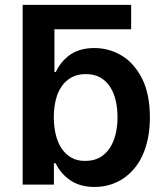

<svg xmlns="http://www.w3.org/2000/svg" viewBox="-20 -747 670 777"><path d="M361.9 9.6Q299 9.6 257.1 -22.7Q223 -48.7 205.6 -85.9H198.2V0H71.7V-727.3H510.7V-628.6H200.3V-455.3H205.6Q223.4 -493.3 254.3 -518.5Q296.2 -552.6 361.5 -552.6Q421.9 -552.6 473 -521.7Q524.1 -491.1 556.8 -425.4Q586.6 -362.9 586.6 -272Q586.6 -225.9 578.7 -187.1Q570.7 -148.4 556.3 -117.4Q541.9 -86.3 521.7 -62.9Q501.4 -39.4 476.9 -23.4Q426.1 9.6 361.9 9.6ZM326 -95.9Q359.4 -95.9 383.7 -109.7Q408 -123.6 424 -147.5Q440 -171.5 447.8 -203.8Q455.6 -236.2 455.6 -272.7Q455.6 -307.9 448.3 -339.7Q441.1 -371.4 425.4 -395.6Q409.8 -419.7 385.3 -433.6Q360.8 -447.4 326 -447.1Q294.4 -447.1 270.4 -434.3Q246.4 -421.5 230.3 -398.6Q214.1 -375.7 206 -343.6Q197.8 -311.4 197.8 -272.7Q197.8 -235.1 205.6 -202.6Q213.4 -170.1 229.4 -146.1Q245.4 -122.2 269.4 -108.7Q293.3 -95.2 326 -95.9Z"/></svg>

Font: Linik Sans SemiBold
Style: Regular
Weight: 600
Designer: Fonts by Rasmus Andersson / Changes by Cristiano Sobral with parts from Marc Monis
Foundry: rsms
Version: Version 3.020; ttfautohint (v1.6)